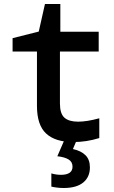

<svg xmlns="http://www.w3.org/2000/svg" viewBox="-20 -701 570 961"><path d="M347 10Q257 10 211 -32.5Q165 -75 165 -171V-443H43V-510L174 -543L205 -681H282V-542H474V-443H280V-183Q280 -132 302.5 -112Q325 -92 371 -92Q415 -92 477 -109V-10Q413 10 347 10ZM299 240Q283 240 266 238Q249 236 237 233V167Q261 174 285 174Q343 174 343 133Q343 109 323 97Q303 85 267 81L303 -2H365L345 45Q386 54 408 76Q430 98 430 137Q430 185 396.5 212.5Q363 240 299 240Z"/></svg>

Font: Noto Sans Mono Condensed SemiBold
Style: Regular
Weight: 600
Width: 3
Designer: Monotype Design Team
Foundry: Monotype Imaging Inc.
Version: Version 2.014